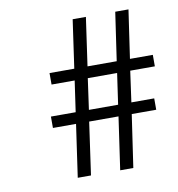

<svg xmlns="http://www.w3.org/2000/svg" viewBox="-68 -621 634 683"><g transform="rotate(-10 249.0 -279.5)"><path d="M497.6 -342.8H408.7L393.1 -231H475.6V-189.9H387.2L359.4 0H312L339.4 -189.9H233.4L206.5 0H158.7L186 -189.9H102.5V-231H191.9L208 -342.8H124.5V-384.3H213.9L238.8 -558.6H286.6L261.7 -384.3H367.2L392.6 -558.6H440.4L415 -384.3H497.6ZM361.3 -342.8H255.4L239.7 -231H345.2Z"/></g></svg>

Font: RIT Rachana
Style: Regular
Weight: 400
Designer: Hussain KH
Version: 1.4.7